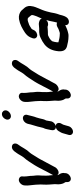

<svg xmlns="http://www.w3.org/2000/svg" viewBox="591 -1336 782 2004"><g transform="rotate(-90 982.0 -334.0)"><path d="M60 -117C61 -88 67 -64 80 -47C84 -41 85 -37 84 -28C81 0 100 20 129 13C152 8 176 -16 177 -42V-49C177 -52 178 -57 179 -63C179 -74 176 -85 172 -94C167 -105 158 -112 156 -127C180 -94 227 -127 239 -150L244 -160C250 -174 275 -215 281 -228C284 -236 288 -242 291 -247C309 -281 328 -319 349 -350C364 -372 374 -394 391 -414C409 -433 422 -450 435 -473C448 -497 463 -519 478 -540C492 -562 488 -590 466 -598C433 -610 407 -582 396 -563L390 -555C372 -532 359 -501 341 -478C309 -444 288 -405 261 -365C251 -350 244 -335 234 -318L222 -294C212 -275 206 -266 197 -246C189 -227 163 -186 156 -170V-175C156 -182 155 -190 154 -199C149 -225 151 -253 151 -283C152 -292 152 -302 153 -314C155 -341 151 -358 149 -382C150 -416 141 -443 142 -478L143 -493C144 -505 139 -514 130 -521C95 -546 51 -505 49 -472L48 -457C47 -445 48 -434 49 -423C52 -400 53 -379 56 -355C56 -347 56 -340 57 -333C59 -314 59 -285 57 -265C55 -226 60 -188 62 -152C61 -140 61 -129 60 -117Z M669 -143C690 -148 711 -167 717 -188C721 -204 722 -227 727 -244C738 -262 743 -285 748 -310L758 -345C769 -371 774 -401 782 -430L785 -441C792 -467 774 -487 750 -486C723 -485 699 -462 693 -439L690 -428C688 -421 686 -413 685 -406C676 -371 664 -342 657 -306L649 -274C635 -250 635 -223 627 -194C620 -167 629 -144 656 -142C639 -139 626 -129 616 -114L611 -105C603 -93 597 -82 594 -71C588 -50 581 -28 576 -8C569 17 586 37 609 37C621 37 634 32 645 23C663 9 666 -5 672 -28C676 -37 681 -66 687 -73L692 -82C709 -107 702 -143 669 -143ZM737 -659C730 -632 747 -611 772 -611C807 -611 849 -654 826 -689C817 -698 810 -705 794 -705C767 -705 743 -682 737 -659Z M932 -117C933 -88 939 -64 952 -47C956 -41 957 -37 956 -28C953 0 972 20 1001 13C1024 8 1048 -16 1049 -42V-49C1049 -52 1050 -57 1051 -63C1051 -74 1048 -85 1044 -94C1039 -105 1030 -112 1028 -127C1052 -94 1099 -127 1111 -150L1116 -160C1122 -174 1147 -215 1153 -228C1156 -236 1160 -242 1163 -247C1181 -281 1200 -319 1221 -350C1236 -372 1246 -394 1263 -414C1281 -433 1294 -450 1307 -473C1320 -497 1335 -519 1350 -540C1364 -562 1360 -590 1338 -598C1305 -610 1279 -582 1268 -563L1262 -555C1244 -532 1231 -501 1213 -478C1181 -444 1160 -405 1133 -365C1123 -350 1116 -335 1106 -318L1094 -294C1084 -275 1078 -266 1069 -246C1061 -227 1035 -186 1028 -170V-175C1028 -182 1027 -190 1026 -199C1021 -225 1023 -253 1023 -283C1024 -292 1024 -302 1025 -314C1027 -341 1023 -358 1021 -382C1022 -416 1013 -443 1014 -478L1015 -493C1016 -505 1011 -514 1002 -521C967 -546 923 -505 921 -472L920 -457C919 -445 920 -434 921 -423C924 -400 925 -379 928 -355C928 -347 928 -340 929 -333C931 -314 931 -285 929 -265C927 -226 932 -188 934 -152C933 -140 933 -129 932 -117Z M1687 -316H1649C1624 -314 1615 -313 1591 -302C1563 -290 1543 -277 1521 -261C1480 -229 1455 -182 1449 -114C1446 -63 1462 -37 1500 -26C1532 -18 1564 -10 1605 -10C1615 -9 1626 -10 1637 -13C1669 -20 1696 -31 1722 -44C1718 -9 1754 4 1784 -13C1811 -28 1819 -60 1828 -92C1828 -94 1828 -97 1830 -101C1833 -108 1836 -116 1838 -124L1848 -163C1850 -172 1852 -186 1854 -195L1865 -238C1873 -269 1887 -300 1899 -328C1903 -337 1905 -346 1909 -353C1915 -366 1919 -387 1921 -405C1925 -436 1911 -462 1895 -477C1888 -485 1877 -497 1871 -504C1851 -520 1823 -532 1785 -527C1757 -522 1730 -513 1708 -502C1665 -479 1616 -455 1595 -410C1589 -395 1577 -374 1585 -356C1595 -334 1621 -331 1645 -345C1664 -356 1670 -371 1679 -390C1681 -392 1683 -395 1684 -396C1701 -407 1722 -422 1744 -427C1760 -433 1783 -443 1799 -430C1805 -422 1814 -411 1821 -404C1826 -400 1826 -396 1827 -388C1826 -374 1819 -360 1816 -349C1814 -341 1810 -335 1807 -328L1801 -314C1797 -306 1793 -297 1791 -288C1785 -310 1760 -318 1735 -320C1723 -320 1699 -318 1687 -316ZM1548 -114C1547 -114 1545 -114 1543 -115V-120V-133C1545 -149 1549 -169 1554 -181C1570 -202 1591 -213 1617 -224C1621 -224 1626 -224 1630 -225H1646C1653 -225 1660 -225 1667 -226C1674 -226 1683 -227 1693 -228C1696 -228 1700 -229 1703 -229H1705C1706 -229 1708 -228 1710 -227C1736 -217 1760 -226 1775 -242C1769 -219 1762 -199 1759 -174C1756 -156 1752 -145 1748 -129C1730 -139 1710 -131 1693 -121C1684 -114 1662 -108 1651 -104C1647 -103 1638 -99 1631 -101C1599 -101 1573 -107 1548 -114Z"/></g></svg>

Font: Dictator
Style: Ita
Weight: 500
Version: Version MIL.1277